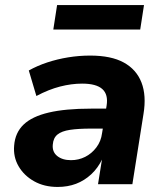

<svg xmlns="http://www.w3.org/2000/svg" viewBox="-20 -729 650 760"><path d="M208 11Q155 11 115 -11.5Q75 -34 53.5 -71Q32 -108 36 -153Q40 -204 73.5 -236Q107 -268 173 -283.5Q239 -299 340 -299H416L404 -220H341Q290 -220 257 -215Q224 -210 207.5 -196.5Q191 -183 189 -157Q186 -128 206.5 -111.5Q227 -95 261 -95Q291 -95 317 -108Q343 -121 361.5 -145.5Q380 -170 384 -202L402 -311Q409 -355 385 -376.5Q361 -398 305 -398Q263 -398 218 -386.5Q173 -375 124 -349L94 -450Q128 -469 167.5 -482Q207 -495 250 -502Q293 -509 337 -509Q420 -509 470 -481.5Q520 -454 540 -402.5Q560 -351 548 -278L504 0H368L384 -100H385Q368 -64 341 -39Q314 -14 281 -1.5Q248 11 208 11ZM191 -612 206 -709H550L535 -612Z"/></svg>

Font: Nunito Sans 9pt ExtraBold
Style: Italic
Weight: 800
Italic angle: -9°
Version: Version 3.101;gftools[0.9.27]